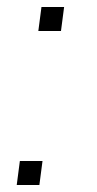

<svg xmlns="http://www.w3.org/2000/svg" viewBox="-20 -531 278 551"><path d="M99 -511 90 -442H155L164 -511ZM37 -69 28 0H93L102 -69Z"/></svg>

Font: Chivo Light
Style: Italic
Weight: 300
Italic angle: -8°
Designer: Hector Gatti
Foundry: Omnibus-Type
Version: Version 1.003;PS 001.003;hotconv 1.0.70;makeotf.lib2.5.58329